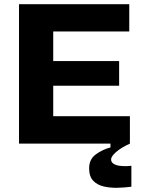

<svg xmlns="http://www.w3.org/2000/svg" viewBox="-20 -680 674 909"><path d="M70 0V-660H592V-531H232V-391H544V-274H232V-130H595V0ZM602 204Q572 208 537.5 209Q503 210 472 203Q441 196 421.5 176Q402 156 402 117Q402 74 433.5 51Q465 28 503 18V-7H595V0Q555 18 530.5 39Q506 60 506 75Q506 88 518 95.5Q530 103 547 105Q564 107 579.5 106.5Q595 106 602 105Z"/></svg>

Font: Bricolage Grotesque 12pt ExtraBold
Style: Regular
Weight: 800
Designer: Mathieu Triay
Foundry: Atelier Triay
Version: Version 1.001; ttfautohint (v1.8.4.7-5d5b);gftools[0.9.33.de